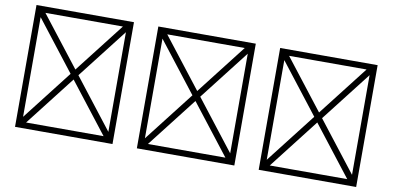

<svg xmlns="http://www.w3.org/2000/svg" viewBox="-87 -1156 3174 1552"><g transform="rotate(10 1500.0 -380.0)"><path d="M100 120H900V-880H100ZM500 -421 182 -830H818ZM532 -380 850 -789V29ZM182 70 500 -339 818 70ZM150 -789 468 -380 150 29Z M1100 120H1900V-880H1100ZM1500 -421 1182 -830H1818ZM1532 -380 1850 -789V29ZM1182 70 1500 -339 1818 70ZM1150 -789 1468 -380 1150 29Z M2100 120H2900V-880H2100ZM2500 -421 2182 -830H2818ZM2532 -380 2850 -789V29ZM2182 70 2500 -339 2818 70ZM2150 -789 2468 -380 2150 29Z"/></g></svg>

Font: Adobe NotDef
Style: Regular
Weight: 400
Monospace: yes
Foundry: Adobe Systems Incorporated
Version: Version 1.000;PS 1;hotconv 1.0.98;makeotf.lib2.5.65220